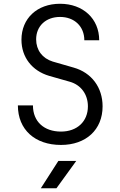

<svg xmlns="http://www.w3.org/2000/svg" viewBox="-20 -760 640 1020"><path d="M304 10C437 10 525 -71 525 -195C525 -295 467 -374 371 -401L260 -433C205 -450 172 -494 172 -551C172 -621 223 -670 299 -670C375 -670 428 -620 428 -546H507C507 -661 421 -740 299 -740C177 -740 94 -662 94 -549C94 -456 150 -384 241 -357L350 -326C411 -309 447 -258 447 -195C447 -115 390 -61 304 -61C214 -61 155 -114 155 -200H75C75 -71 166 10 304 10ZM197 240H280L385 95H290Z"/></svg>

Font: JetBrains Mono Light
Style: Regular
Weight: 336
Monospace: yes
Designer: Philipp Nurullin, Konstantin Bulenkov
Foundry: JetBrains
Version: Version 2.305